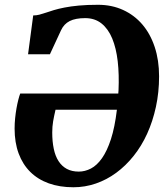

<svg xmlns="http://www.w3.org/2000/svg" viewBox="-20 -771 698 802"><path d="M389.6 -751Q446.8 -751 493.9 -729.5Q541 -708 574.5 -668.9Q607.9 -629.9 626.2 -574.7Q644.5 -519.5 644.5 -452.1Q644.5 -385.3 631.3 -324.7Q618.2 -264.2 594.7 -212.6Q571.3 -161.1 538.1 -119.6Q504.9 -78.1 465.3 -49.1Q425.8 -20 380.4 -4.4Q335 11.2 286.6 11.2Q229.5 11.2 183.8 -5.1Q138.2 -21.5 106.4 -53Q74.7 -84.5 57.9 -129.9Q41 -175.3 41 -233.9Q41 -255.4 43.2 -277.1Q45.4 -298.8 48.8 -318.1Q52.2 -337.4 56.4 -353.8Q60.5 -370.1 64.5 -380.4H474.1L475.1 -394Q478 -460 471.7 -515.1Q465.3 -570.3 448.7 -610.4Q432.1 -650.4 404.1 -672.9Q376 -695.3 335.9 -695.3Q295.4 -695.3 271.2 -683.1Q247.1 -670.9 234.9 -644.5L188.5 -544.4H97.2L118.7 -706.5Q131.8 -706.5 144.3 -709.7Q156.7 -712.9 171.6 -718Q186.5 -723.1 205.1 -728.8Q223.6 -734.4 249.5 -739.5Q275.4 -744.6 309.6 -747.8Q343.8 -751 389.6 -751ZM309.1 -54.2Q335 -54.2 359.9 -67.1Q384.8 -80.1 406 -110.1Q427.2 -140.1 443.4 -189.7Q459.5 -239.3 468.3 -312.5H211.9Q205.6 -285.6 201.9 -264.2Q198.2 -242.7 198.2 -217.3Q198.2 -179.7 204.6 -149.4Q210.9 -119.1 224.6 -97.9Q238.3 -76.7 259.3 -65.4Q280.3 -54.2 309.1 -54.2Z"/></svg>

Font: Merriweather UltraBold
Style: Italic
Weight: 900
Italic angle: -7°
Designer: Eben Sorkin ( eben@eyebytes.com )
Foundry: Eben Sorkin ( eben@eyebytes.com )
Version: Version 1.52; ttfautohint (v1.4.1)